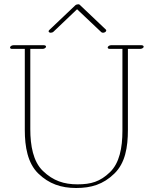

<svg xmlns="http://www.w3.org/2000/svg" viewBox="-20 -894 746 922"><path d="M223.6 -736.8C228.5 -736.8 233.9 -738.8 236.8 -741.7L350.1 -849.6L466.3 -739.7C468.3 -737.8 471.7 -736.8 475.1 -736.8C481.9 -736.8 490.2 -741.7 490.2 -747.6C490.2 -749 489.7 -750.5 488.8 -751.5L363.3 -870.6C361.3 -872.6 359.9 -873.5 356 -873.5C351.1 -873.5 345.2 -871.6 341.8 -868.7L216.3 -749.5C214.4 -747.6 213.4 -745.6 213.4 -743.7C213.4 -739.3 218.8 -736.8 223.6 -736.8ZM28.3 -665.5C28.3 -661.6 32.2 -659.2 38.1 -659.2H99.1V-269.5C99.1 -189.5 112.8 -110.4 163.6 -61C214.8 -11.2 273.4 8.8 345.7 8.8C417.5 8.8 475.6 -8.3 528.8 -60.1C581.5 -110.8 594.2 -187 594.2 -270.5V-659.2H653.3C660.2 -659.2 669.9 -663.6 669.9 -669.9C669.9 -673.8 665.5 -676.8 659.7 -676.8H513.2C506.3 -676.8 499.5 -672.9 497.6 -668C495.6 -663.1 500 -659.2 506.8 -659.2H567.9V-266.1C567.9 -183.1 553.2 -110.8 508.3 -67.4C460.9 -21.5 417 -8.8 352.1 -8.8C287.6 -8.8 235.4 -25.4 186 -73.2C139.2 -118.2 125.5 -194.8 125.5 -273.9V-659.2H184.6C191.4 -659.2 198.7 -663.1 200.7 -668C202.6 -672.9 197.8 -676.8 190.9 -676.8H44.4C37.6 -676.8 28.3 -672.4 28.3 -665.5Z"/></svg>

Font: WireWyrm
Style: Light
Weight: 200
Version: Version 001.000